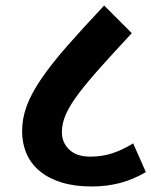

<svg xmlns="http://www.w3.org/2000/svg" viewBox="-20 -676 548 695"><path d="M457 -556Q392 -486 344.5 -433Q297 -380 265.5 -338.5Q234 -297 219 -263.5Q204 -230 204 -198Q204 -160 230.5 -134.5Q257 -109 307 -109Q349 -109 386 -121Q423 -133 462 -157L508 -53Q462 -26 414 -13.5Q366 -1 312 -1Q250 -1 203 -15.5Q156 -30 124 -56.5Q92 -83 76 -120Q60 -157 60 -201Q60 -247 76.5 -292Q93 -337 129 -390Q165 -443 221.5 -507.5Q278 -572 357 -656Z"/></svg>

Font: Mukta ExtraBold
Style: Regular
Weight: 800
Designer: Girish Dalvi and Yashodeep Gholap
Foundry: Ek Type
Version: Version 2.538;PS 1.002;hotconv 16.6.51;makeotf.lib2.5.65220;